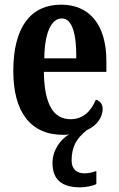

<svg xmlns="http://www.w3.org/2000/svg" viewBox="-20 -568 509 823"><path d="M324 235C343 235 377 230 393 221V165C374 172 358 175 342 175C310 175 287 158 287 120C287 62 307 26 352 -10C400 -32 420 -69 420 -101C420 -123 407 -136 391 -141C372 -95 339 -57 283 -57C209 -57 170 -120 168 -260H436V-306C436 -464 362 -548 242 -548C112 -548 37 -452 37 -264C37 -90 109 10 251 10C260 10 268 10 276 8C237 31 205 78 205 130C205 204 247 235 324 235ZM307 -318H170C171 -428 200 -489 245 -489C290 -489 308 -422 307 -318Z"/></svg>

Font: Noto Serif Tamil ExtraCondensed
Style: Bold Italic
Weight: 700
Width: 2
Italic angle: -12°
Designer: Indian Type Foundry, Tom Grace, and the Monotype Design Team
Foundry: Monotype Imaging Inc.
Version: Version 2.003